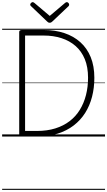

<svg xmlns="http://www.w3.org/2000/svg" viewBox="-20 -1279 1004 1799"><path d="M187 0Q160 0 160 -19V-979Q160 -989 167 -993.5Q174 -998 188 -998H389Q496 -998 583 -969Q670 -940 733 -883.5Q796 -827 830 -743.5Q864 -660 864 -550Q864 -456 842.5 -372.5Q821 -289 778 -221Q735 -153 670.5 -103.5Q606 -54 520.5 -27Q435 0 327 0ZM215 -52H326Q422 -52 498.5 -76Q575 -100 632.5 -144Q690 -188 728 -250Q766 -312 785.5 -388Q805 -464 805 -550Q805 -651 774.5 -725Q744 -799 688 -848Q632 -897 556 -921.5Q480 -946 389 -946H215ZM606 -1259Q614 -1259 621 -1251.5Q628 -1244 628 -1235Q628 -1232 627 -1229Q626 -1226 623 -1222L471 -1078Q465 -1073 460 -1069.5Q455 -1066 446 -1066Q437 -1066 431.5 -1069.5Q426 -1073 421 -1078L269 -1223Q265 -1227 264 -1230Q263 -1233 263 -1235Q263 -1244 271 -1251.5Q279 -1259 286 -1259Q291 -1259 294.5 -1256.5Q298 -1254 303 -1251L446 -1130L589 -1251Q593 -1254 597 -1256.5Q601 -1259 606 -1259ZM0 490H964V500H0ZM0 -20H964V0H0ZM0 -505H964V-500H0ZM0 -1010H964V-1000H0Z"/></svg>

Font: Playwrite ES Guides
Style: Regular
Weight: 400
Designer: Veronika Burian, José Scaglione
Foundry: TypeTogether
Version: Version 1.003